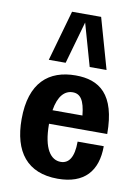

<svg xmlns="http://www.w3.org/2000/svg" viewBox="-87 -829 653 897"><g transform="rotate(10 239.0 -380.0)"><path d="M250 10C376 10 436 -59 436 -177H312C312 -101 288 -70 250 -70C204 -70 166 -116 166 -235V-236H442C442 -425 362 -480 250 -480C123 -480 36 -409 36 -235C36 -81 105 10 250 10ZM319 -770H181L113 -530H193L250 -731L307 -530H387ZM171 -301C182 -370 212 -400 250 -400C286 -400 306 -373 313 -301Z"/></g></svg>

Font: Tanklager Original
Style: Regular
Weight: 400
Designer: Ariel Martín Pérez
Foundry: Tunera Type Foundry
Version: Version 1.000;Glyphs 3.3 (3310)